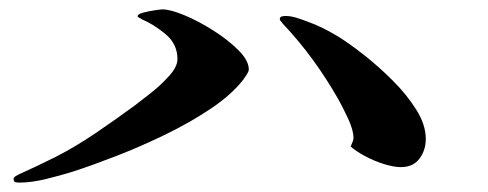

<svg xmlns="http://www.w3.org/2000/svg" viewBox="-20 -534 1040 409"><path d="M510 -386Q510 -382 505.5 -375Q501 -368 498 -364Q473 -332 429 -302.5Q385 -273 332.5 -247.5Q280 -222 228.5 -202Q177 -182 137 -169Q112 -161 79.5 -153Q47 -145 21 -145Q17 -145 13 -146Q9 -147 9 -153Q9 -156 13 -158.5Q17 -161 19 -162Q39 -171 59 -180.5Q79 -190 99 -200Q142 -222 186 -252Q230 -282 268 -310Q280 -319 301.5 -336Q323 -353 340.5 -372.5Q358 -392 358 -408Q358 -440 333 -461Q308 -482 282 -493Q281 -494 277 -496Q273 -498 273 -499Q273 -504 284.5 -507Q296 -510 309 -512Q322 -514 326 -514Q343 -514 373 -501.5Q403 -489 434.5 -469Q466 -449 488 -427Q510 -405 510 -386ZM887 -238Q887 -214 873.5 -196Q860 -178 834 -178Q819 -178 798 -184.5Q777 -191 757.5 -201.5Q738 -212 727 -222Q729 -227 731 -231.5Q733 -236 733 -240Q733 -257 721 -282.5Q709 -308 701 -322Q676 -366 646.5 -406.5Q617 -447 582 -484Q581 -486 578.5 -488.5Q576 -491 576 -493Q576 -498 580.5 -499Q585 -500 588 -500Q599 -500 612 -496Q625 -492 635 -488Q652 -482 668 -474Q684 -466 699 -457Q722 -443 754 -418Q786 -393 816.5 -362.5Q847 -332 867 -300Q887 -268 887 -238Z"/></svg>

Font: Kaisei HarunoUmi
Style: Bold
Weight: 700
Designer: Font-Kai, 金井和夫
Foundry: KAZUO KANAI
Version: Version 5.003